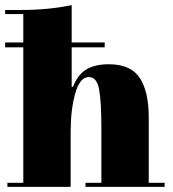

<svg xmlns="http://www.w3.org/2000/svg" viewBox="-20 -739 675 750"><path d="M0 -554V-573H389V-554ZM71 -684H0V-700H60Q169 -700 260 -719V-400H265Q284 -448 317.5 -468Q351 -488 405 -488Q491 -488 526 -434.5Q561 -381 561 -282V-25H623V-9H314V-25H376V-240Q376 -343 367 -390.5Q358 -438 327 -438Q292 -438 274 -374.5Q256 -311 256 -225V-9H9V-25H71Z"/></svg>

Font: Elsie Swash Caps Black
Style: Regular
Weight: 900
Designer: Alejandro Inler
Foundry: Alejandro Inler
Version: 1.003